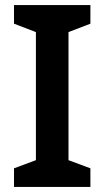

<svg xmlns="http://www.w3.org/2000/svg" viewBox="-20 -734 410 754"><path d="M335 0V-73L249 -105V-608L335 -641V-714H35V-641L121 -608V-105L35 -73V0Z"/></svg>

Font: Noto Sans Tai Tham SemiBold
Style: Regular
Weight: 600
Designer: Monotype Design Team 2013. Revised by David WIlliams 2020
Foundry: Monotype Imaging Inc.
Version: Version 2.002